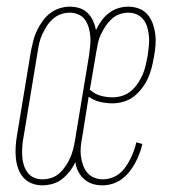

<svg xmlns="http://www.w3.org/2000/svg" viewBox="-20 -548 540 576"><path d="M107 8Q90 8 75 2Q60 -4 50 -15.5Q40 -27 34.5 -42.5Q29 -58 27.5 -74.5Q26 -91 27 -108Q28 -125 31 -142L73 -396Q76 -411 80 -426.5Q84 -442 91 -456.5Q98 -471 107.5 -484.5Q117 -498 130 -508Q143 -518 158.5 -523Q174 -528 189 -528Q205 -528 219 -523.5Q233 -519 243 -509Q253 -499 259 -486Q265 -473 268 -458Q275 -473 284.5 -486Q294 -499 307 -509Q320 -519 335 -523.5Q350 -528 365 -528Q382 -528 397.5 -522Q413 -516 423 -504Q433 -492 438.5 -476.5Q444 -461 446 -445Q448 -429 446.5 -412Q445 -395 442 -378Q439 -361 435 -345Q431 -329 424 -313.5Q417 -298 406 -283.5Q395 -269 381.5 -258.5Q368 -248 351 -243Q334 -238 318 -238Q298 -238 279.5 -242.5Q261 -247 246 -258L227 -139Q224 -124 222.5 -109.5Q221 -95 222.5 -81.5Q224 -68 228.5 -54.5Q233 -41 241 -31Q249 -21 261.5 -15.5Q274 -10 288 -10Q301 -10 314.5 -14.5Q328 -19 338.5 -27.5Q349 -36 357 -47.5Q365 -59 371 -71Q377 -83 381.5 -95.5Q386 -108 389 -121L407 -116Q404 -102 398.5 -87.5Q393 -73 385.5 -59Q378 -45 368 -32.5Q358 -20 345 -10.5Q332 -1 317 3.5Q302 8 287 8Q271 8 257 3.5Q243 -1 232 -11Q221 -21 214.5 -34Q208 -47 206 -62Q200 -48 189.5 -34.5Q179 -21 166.5 -11Q154 -1 138 3.5Q122 8 107 8ZM318 -256Q332 -256 346.5 -260.5Q361 -265 373 -275Q385 -285 393.5 -298Q402 -311 408 -324.5Q414 -338 417 -352Q420 -366 423 -381Q425 -395 426.5 -409Q428 -423 427 -437Q426 -451 422.5 -464Q419 -477 411.5 -487.5Q404 -498 392 -504Q380 -510 365 -510Q352 -510 339 -505.5Q326 -501 315.5 -491.5Q305 -482 297 -470Q289 -458 283 -445.5Q277 -433 274 -419.5Q271 -406 269 -393L249 -276L251 -278Q264 -266 281.5 -261Q299 -256 318 -256ZM107 -10Q121 -10 134.5 -14.5Q148 -19 158.5 -28.5Q169 -38 177 -50Q185 -62 190.5 -74.5Q196 -87 199.5 -100.5Q203 -114 205 -127L247 -381Q249 -396 250.5 -410Q252 -424 251 -437.5Q250 -451 246.5 -464Q243 -477 235.5 -488Q228 -499 215.5 -504.5Q203 -510 189 -510Q176 -510 163 -505.5Q150 -501 139 -491.5Q128 -482 120.5 -470Q113 -458 107 -445.5Q101 -433 98 -419.5Q95 -406 93 -393L51 -139Q48 -124 47 -110Q46 -96 46.5 -82.5Q47 -69 50.5 -56Q54 -43 61.5 -32Q69 -21 81 -15.5Q93 -10 107 -10Z"/></svg>

Font: Iosevka Thin
Style: Italic
Weight: 100
Italic angle: -9°
Monospace: yes
Designer: Belleve Invis
Foundry: Belleve Invis
Version: Version 32.5.0; ttfautohint (v1.8.4)